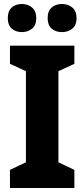

<svg xmlns="http://www.w3.org/2000/svg" viewBox="-20 -943 423 963"><path d="M353 0H30V-91L110 -129V-586L30 -623V-714H353V-623L273 -586V-129L353 -91ZM19 -852Q19 -888 39 -905.5Q59 -923 90 -923Q120 -923 141 -905Q162 -887 162 -852Q162 -817 141 -799.5Q120 -782 90 -782Q59 -782 39 -799.5Q19 -817 19 -852ZM219 -852Q219 -888 239.5 -905.5Q260 -923 291 -923Q322 -923 343 -905Q364 -887 364 -852Q364 -817 343 -799.5Q322 -782 291 -782Q259 -782 239 -799.5Q219 -817 219 -852Z"/></svg>

Font: Noto Sans Gurmukhi SemiCondensed ExtraBold
Style: Regular
Weight: 800
Width: 4
Designer: Jelle Bosma - Monotype Design Team
Foundry: Monotype Imaging Inc.
Version: Version 2.004; ttfautohint (v1.8.4.7-5d5b)